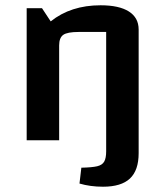

<svg xmlns="http://www.w3.org/2000/svg" viewBox="-20 -531 620 727"><path d="M505 -419V49Q505 114 472 145Q439 176 370 176Q322 176 281 164L288 104Q329 103 348 98.5Q367 94 374.5 81Q382 68 382 42V-410H278Q235 -410 219.5 -399Q204 -388 204 -359V0H81V-500H139L172 -450Q248 -511 361 -511Q431 -511 468 -487.5Q505 -464 505 -419Z"/></svg>

Font: Changa Medium
Style: Regular
Weight: 500
Designer: Eduardo Rodriguez Tunni
Foundry: Eduardo Rodriguez Tunni
Version: Version 2.002; ttfautohint (v1.5) -l 8 -r 50 -G 150 -x 14 -H